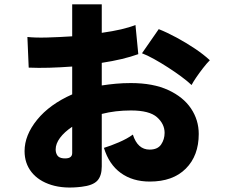

<svg xmlns="http://www.w3.org/2000/svg" viewBox="-20 -820 1040 883"><path d="M355 39Q275 49 216 30.5Q157 12 125 -28.5Q93 -69 93 -125Q93 -198 150.5 -269Q208 -340 312 -386V-514Q258 -510 207 -508.5Q156 -507 112 -509L106 -650Q142 -646 196.5 -647.5Q251 -649 312 -653V-800H448V-669Q548 -683 603 -705L616 -571Q547 -546 448 -531V-427Q480 -432 513 -435Q546 -438 582 -438Q684 -438 753.5 -406Q823 -374 858.5 -321Q894 -268 894 -204Q894 -104 834.5 -44.5Q775 15 669 15Q590 15 535.5 -24.5Q481 -64 458 -140Q488 -149 526.5 -165.5Q565 -182 591 -201Q613 -132 668 -132Q705 -132 721 -155.5Q737 -179 737 -209Q737 -250 702 -281Q667 -312 582 -312Q546 -312 512.5 -308Q479 -304 448 -296V-55Q448 -11 427.5 11Q407 33 355 39ZM861 -429Q842 -447 813.5 -468Q785 -489 752.5 -510Q720 -531 688.5 -548.5Q657 -566 633 -575L710 -686Q748 -671 791.5 -647.5Q835 -624 875.5 -597Q916 -570 945 -543Q931 -529 913.5 -506.5Q896 -484 881.5 -462.5Q867 -441 861 -429ZM270 -92Q312 -88 312 -116V-237Q276 -213 256 -186Q236 -159 236 -133Q236 -117 243.5 -105.5Q251 -94 270 -92Z"/></svg>

Font: Zen Kaku Gothic New Black
Style: Regular
Weight: 900
Designer: Yoshimichi Ohira
Foundry: Positype
Version: Version 1.001